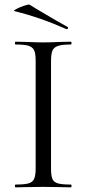

<svg xmlns="http://www.w3.org/2000/svg" viewBox="-20 -804 372 824"><path d="M284 -12Q287 -12 287 -6Q287 0 284 0Q254 0 236 -1L165 -2L96 -1Q78 0 47 0Q44 0 44 -6Q44 -12 47 -12Q85 -12 102.5 -17Q120 -22 126.5 -36.5Q133 -51 133 -81V-544Q133 -574 126.5 -588Q120 -602 102.5 -607.5Q85 -613 47 -613Q44 -613 44 -619Q44 -625 47 -625L96 -624Q138 -622 165 -622Q195 -622 237 -624L284 -625Q287 -625 287 -619Q287 -613 284 -613Q247 -613 229 -607Q211 -601 205 -586.5Q199 -572 199 -542V-81Q199 -50 205 -36Q211 -22 228.5 -17Q246 -12 284 -12ZM43 -756Q35 -757 49.5 -765Q64 -773 83.5 -779.5Q103 -786 107 -784L136 -766Q235 -707 269 -689Q272 -688 272 -685Q272 -682 270 -680Q268 -678 265 -679Q153 -729 43 -756Z"/></svg>

Font: Cormorant SC
Style: Regular
Weight: 400
Designer: Christian Thalmann (Catharsis Fonts)
Foundry: Catharsis Fonts
Version: Version 4.000